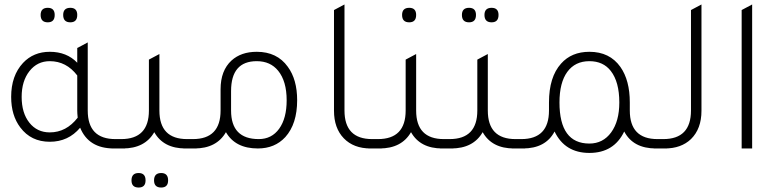

<svg xmlns="http://www.w3.org/2000/svg" viewBox="-20 -665 3479 860"><path d="M194 -565Q162 -565 162 -598Q162 -630 194 -630Q225 -630 225 -598Q225 -565 194 -565ZM295 -565Q263 -565 263 -598Q263 -630 295 -630Q326 -630 326 -598Q326 -565 295 -565ZM497 -42H540V0H490Q377 0 339 -93Q286 -30 203 -30Q119 -30 71 -94Q30 -148 30 -231Q30 -326 83 -383Q130 -433 203 -433Q279 -433 326 -384V-450L373 -475V-170Q373 -42 497 -42ZM326 -327Q277 -391 203 -391Q147 -391 112 -346.5Q77 -302 77 -231Q77 -159 111.5 -115.5Q146 -72 203 -72Q277 -72 328 -138Q326 -158 326 -169Z M818 -42H861V0H811Q712 0 671 -73Q629 0 530 0H480V-42H523Q647 -42 647 -170V-398L694 -423V-170Q694 -42 818 -42ZM601 110Q632 110 632 143Q632 175 601 175Q569 175 569 143Q569 110 601 110ZM702 110Q733 110 733 143Q733 175 702 175Q670 175 670 143Q670 110 702 110Z M968 -265Q968 -349 1017 -394Q1060 -433 1130 -433Q1221 -433 1269 -366Q1311 -309 1311 -216Q1311 -110 1258 -51Q1211 0 1135 0Q1034 0 992 -73Q950 0 851 0H801V-42H844Q968 -42 968 -170ZM1015 -170Q1015 -42 1139 -42Q1197 -42 1230.5 -88.5Q1264 -135 1264 -216Q1264 -301 1226 -348Q1191 -391 1130 -391Q1015 -391 1015 -257Z M1640 0Q1564 0 1520 -45.5Q1476 -91 1476 -169V-620L1523 -645V-170Q1523 -42 1647 -42H1690V0Z M1813 -565Q1781 -565 1781 -598Q1781 -630 1813 -630Q1844 -630 1844 -598Q1844 -565 1813 -565ZM1968 -42H2011V0H1961Q1862 0 1821 -73Q1779 0 1680 0H1630V-42H1673Q1797 -42 1797 -170V-398L1844 -423V-170Q1844 -42 1968 -42Z M2081 -565Q2049 -565 2049 -598Q2049 -630 2081 -630Q2112 -630 2112 -598Q2112 -565 2081 -565ZM2182 -565Q2150 -565 2150 -598Q2150 -630 2182 -630Q2213 -630 2213 -598Q2213 -565 2182 -565ZM2289 -42H2332V0H2282Q2183 0 2142 -73Q2100 0 2001 0H1951V-42H1994Q2118 -42 2118 -170V-398L2165 -423V-170Q2165 -42 2289 -42Z M2925 -42H2968V0H2918Q2816 0 2776 -76Q2730 20 2620 20Q2510 20 2464 -76Q2424 0 2322 0H2272V-42H2315Q2439 -42 2439 -170V-206Q2439 -320 2493 -380Q2540 -433 2620 -433Q2711 -433 2759 -365Q2801 -305 2801 -206V-170Q2801 -42 2925 -42ZM2620 -22Q2681 -22 2717.5 -72Q2754 -122 2754 -206Q2754 -298 2716 -347Q2682 -391 2620 -391Q2556 -391 2521 -343Q2486 -295 2486 -206Q2486 -22 2620 -22Z M2908 0V-42H2951Q3075 -42 3075 -170V-620L3122 -645V-169Q3122 -88 3075 -42Q3031 0 2958 0Z M3302 0V-620L3349 -645V0Z"/></svg>

Font: TajawalTap
Style: Regular
Weight: 300
Designer: Boutros Fonts
Foundry: Created by Boutros International 2017
Version: Version 2.700